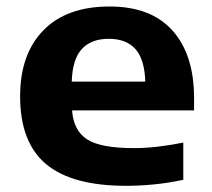

<svg xmlns="http://www.w3.org/2000/svg" viewBox="-20 -576 668 606"><path d="M378 10.5Q207.5 10.5 125.5 -58Q43.5 -126.5 43.5 -272Q43.5 -405 116.8 -480.2Q190 -555.5 326 -555.5Q456.5 -555.5 524.5 -479.5Q592.5 -403.5 592.5 -266.5V-227.5H207.5Q212 -164 254.8 -136.2Q297.5 -108.5 403.5 -108.5Q438.5 -108.5 479 -113.2Q519.5 -118 558.5 -126V-8.5Q509 2 464.2 6.2Q419.5 10.5 378 10.5ZM323.5 -453.5Q267.5 -453.5 238 -421Q208.5 -388.5 206.5 -318.5H438.5Q436.5 -388 407.8 -420.8Q379 -453.5 323.5 -453.5Z"/></svg>

Font: Encode Sans Expanded
Style: Bold
Weight: 700
Width: 7
Designer: Multiple Designers
Foundry: Impallari Type
Version: Version 3.000; ttfautohint (v1.8.3) -l 8 -r 50 -G 200 -x 14 